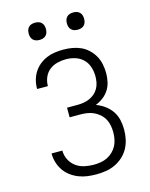

<svg xmlns="http://www.w3.org/2000/svg" viewBox="-137 -1023 873 1117"><g transform="rotate(-15 300.0 -464.5)"><path d="M303 8Q275 8 248.5 4.5Q222 1 196.5 -9Q171 -19 149 -35.5Q127 -52 112 -74Q97 -96 89 -122.5Q81 -149 81 -176V-177H146Q146 -148 159 -122Q172 -96 195 -79Q218 -62 246 -56Q274 -50 303 -50Q323 -50 344 -53.5Q365 -57 383.5 -66Q402 -75 417.5 -90Q433 -105 442.5 -123Q452 -141 456 -162Q460 -183 460 -204Q460 -224 456 -245Q452 -266 442 -284Q432 -302 416 -316Q400 -330 381 -338.5Q362 -347 341.5 -350Q321 -353 300 -353H237V-411H300Q319 -411 337.5 -414Q356 -417 373 -424.5Q390 -432 404.5 -444.5Q419 -457 428 -473.5Q437 -490 440.5 -508.5Q444 -527 444 -546Q444 -574 435 -601.5Q426 -629 406 -648.5Q386 -668 358.5 -676.5Q331 -685 303 -685Q277 -685 251 -678.5Q225 -672 204.5 -656Q184 -640 173 -615Q162 -590 162 -564V-561H97V-565Q97 -591 104 -616Q111 -641 125 -662.5Q139 -684 159 -700Q179 -716 202.5 -726Q226 -736 251.5 -739.5Q277 -743 303 -743Q330 -743 356.5 -738.5Q383 -734 407.5 -723Q432 -712 452 -693Q472 -674 485 -650.5Q498 -627 503.5 -600.5Q509 -574 509 -547Q509 -521 503.5 -495Q498 -469 484 -447Q470 -425 449 -409Q428 -393 403 -383Q431 -373 455 -355.5Q479 -338 495.5 -314Q512 -290 518.5 -261Q525 -232 525 -203Q525 -174 519 -145Q513 -116 499 -90.5Q485 -65 463.5 -45.5Q442 -26 415.5 -13.5Q389 -1 360 3.5Q331 8 303 8ZM415 -833Q404 -833 394 -836Q384 -839 376.5 -846.5Q369 -854 366 -864Q363 -874 363 -885Q363 -896 366 -906Q369 -916 376.5 -923.5Q384 -931 394 -934Q404 -937 415 -937Q426 -937 436 -934Q446 -931 453.5 -923.5Q461 -916 464 -906Q467 -896 467 -885Q467 -874 464 -864Q461 -854 453.5 -846.5Q446 -839 436 -836Q426 -833 415 -833ZM185 -833Q174 -833 164 -836Q154 -839 146.5 -846.5Q139 -854 136 -864Q133 -874 133 -885Q133 -896 136 -906Q139 -916 146.5 -923.5Q154 -931 164 -934Q174 -937 185 -937Q196 -937 206 -934Q216 -931 223.5 -923.5Q231 -916 234 -906Q237 -896 237 -885Q237 -874 234 -864Q231 -854 223.5 -846.5Q216 -839 206 -836Q196 -833 185 -833Z"/></g></svg>

Font: Iosevka Aile Light
Style: Regular
Weight: 300
Designer: Belleve Invis
Foundry: Belleve Invis
Version: Version 27.3.5; ttfautohint (v1.8.4)